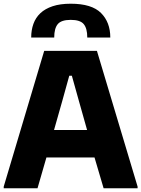

<svg xmlns="http://www.w3.org/2000/svg" viewBox="-22 -1014 761 1034"><path d="M-2 -9 216 -740H500L719 -9V0H536L487 -166H228L180 0H-2ZM447 -314 403 -470 365 -606H351L313 -469L269 -314ZM448 -812Q448 -861 429 -884Q410 -907 359 -907Q308 -907 289 -884Q270 -861 270 -812H146Q146 -852 158 -885.5Q170 -919 195.5 -943Q221 -967 261.5 -980.5Q302 -994 359 -994Q472 -994 522 -944Q572 -894 572 -812Z"/></svg>

Font: Encode Sans Narrow
Style: ExtraBold
Weight: 800
Designer: Pablo Impallari, Andres Torresi
Foundry: Pablo Impallari, Andres Torresi
Version: Version 1.000; ttfautohint (v1.00) -l 8 -r 50 -G 200 -x 14 -